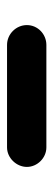

<svg xmlns="http://www.w3.org/2000/svg" viewBox="172 -542 149 532"><g transform="rotate(-90 246.0 -275.5)"><path d="M104 -221H388C418 -221 443 -245 443 -275C443 -305 418 -330 388 -330H104C75 -330 50 -304 50 -275C50 -246 75 -221 104 -221Z"/></g></svg>

Font: Electronic
Style: ExHv
Weight: 900
Version: Version 1.011